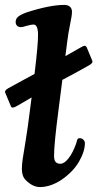

<svg xmlns="http://www.w3.org/2000/svg" viewBox="-49 -736 390 769"><path d="M70.3 -289.6 77.6 -345.7Q44.4 -326.2 18.1 -311Q12.7 -308.1 9.5 -306.9Q6.3 -305.7 3.4 -305.2Q0.5 -304.7 -1.7 -305.9Q-3.9 -307.1 -5.4 -310.5L-27.3 -362.8Q-33.2 -373.5 -14.6 -383.3Q0.5 -392.1 38.6 -412.4Q76.7 -432.6 89.4 -439.9L89.8 -444.3Q104 -560.5 103.3 -599.1Q102.5 -637.7 85.4 -637.7Q75.2 -637.7 58.3 -632.6Q41.5 -627.4 34.7 -627.4Q24.4 -627.4 19 -633.3Q13.7 -639.2 13.7 -647.9Q13.7 -660.6 23.4 -668.9Q33.2 -677.2 56.6 -686Q149.9 -716.3 208.5 -716.3Q223.1 -716.3 231.2 -709Q239.3 -701.7 239.3 -688.5Q239.3 -674.3 231.9 -639.4Q224.6 -604.5 220.2 -568.8L212.9 -511.2Q250 -532.7 274.9 -546.4Q285.2 -552.2 289.3 -552.7Q293.5 -553.2 297.9 -547.4L319.8 -494.6Q326.2 -484.4 307.1 -474.1Q292.5 -465.3 254.4 -444.8Q216.3 -424.3 200.7 -416L185.5 -296.9Q167.5 -159.7 167.5 -112.3Q167.5 -94.7 173.8 -87.4Q180.2 -80.1 192.9 -80.1Q208.5 -80.1 225.3 -101.6Q242.2 -123 254.9 -158.2Q256.3 -161.6 257.6 -166.5Q258.8 -171.4 259.5 -173.6Q260.3 -175.8 261.5 -178.2Q262.7 -180.7 264.9 -181.6Q267.1 -182.6 270 -182.6Q278.8 -182.6 284.9 -176.5Q291 -170.4 291 -162.6Q291 -128.9 266.8 -87.6Q242.7 -46.4 194.8 -14.2Q151.9 13.2 110.8 13.2Q82 13.2 54.2 -14.6Q38.6 -29.8 38.6 -59.1Q38.6 -77.6 42 -99.9Q45.4 -122.1 54 -174.1Q62.5 -226.1 70.3 -289.6Z"/></svg>

Font: Cooper* SemiBold
Style: Italic
Weight: 600
Italic angle: -7°
Designer: Owen Earl
Foundry: indestructible type*
Version: Version 0.001